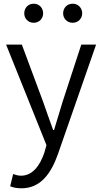

<svg xmlns="http://www.w3.org/2000/svg" viewBox="-20 -781 552 1037"><path d="M96 236C201 236 257 153 293 51L499 -540H419L318 -231C303 -183 287 -128 272 -79H267C248 -129 230 -184 213 -231L98 -540H13L231 3L219 45C195 115 155 168 93 168C78 168 62 163 51 159L35 225C51 232 72 236 96 236ZM162 -658C192 -658 213 -681 213 -709C213 -738 192 -761 162 -761C132 -761 111 -738 111 -709C111 -681 132 -658 162 -658ZM373 -658C402 -658 424 -681 424 -709C424 -738 402 -761 373 -761C342 -761 321 -738 321 -709C321 -681 342 -658 373 -658Z"/></svg>

Font: Noto Sans KR DemiLight
Style: Regular
Weight: 350
Designer: Ryoko NISHIZUKA 西塚涼子 (kana, bopomofo & ideographs); Paul D. Hunt (Latin, Greek & Cyrillic); Sandoll Communications 산돌커뮤니
Foundry: Adobe
Version: Version 2.004;hotconv 1.0.118;makeotfexe 2.5.65603